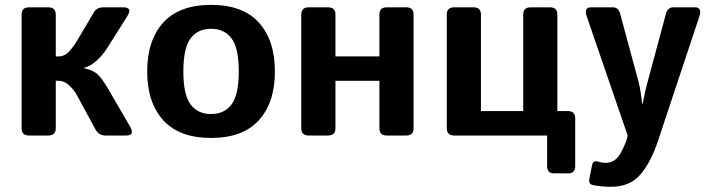

<svg xmlns="http://www.w3.org/2000/svg" viewBox="-20 -542 2830 768"><path d="M95.7 0Q66.4 0 66.4 -29.3V-483.4Q66.4 -512.7 95.7 -512.7H173.8Q203.1 -512.7 203.1 -483.4V-316.4H214.4Q238.3 -316.4 256.3 -335.9Q274.4 -355.5 288.1 -378.9L355.5 -492.7Q367.2 -512.7 393.6 -512.7H473.6Q511.7 -512.7 488.8 -476.6L408.7 -349.6Q390.6 -320.8 365.5 -298.6Q340.3 -276.4 315.9 -270.5V-269.5Q352.1 -261.7 370.6 -244.4Q389.2 -227.1 415.5 -181.6L500 -36.1Q521 0 484.9 0H401.4Q375 0 361.3 -25.4L285.6 -165Q276.4 -182.1 256.8 -200.4Q237.3 -218.8 214.8 -218.8H203.1V-29.3Q203.1 0 173.8 0Z M568.8 -256.3Q568.8 -380.9 633.1 -451.7Q697.3 -522.5 824.2 -522.5Q951.2 -522.5 1015.4 -451.7Q1079.6 -380.9 1079.6 -256.3Q1079.6 -131.8 1015.4 -61Q951.2 9.8 824.2 9.8Q697.3 9.8 633.1 -61Q568.8 -131.8 568.8 -256.3ZM713.4 -256.3Q713.4 -163.6 741.9 -124.8Q770.5 -85.9 824.2 -85.9Q877.9 -85.9 906.5 -124.8Q935.1 -163.6 935.1 -256.3Q935.1 -349.1 906.5 -387.9Q877.9 -426.8 824.2 -426.8Q770.5 -426.8 741.9 -387.9Q713.4 -349.1 713.4 -256.3Z M1214.4 0Q1185.1 0 1185.1 -29.3V-483.4Q1185.1 -512.7 1214.4 -512.7H1292.5Q1321.8 -512.7 1321.8 -483.4V-316.4H1497.6V-483.4Q1497.6 -512.7 1526.9 -512.7H1605Q1634.3 -512.7 1634.3 -483.4V-29.3Q1634.3 0 1605 0H1526.9Q1497.6 0 1497.6 -29.3V-218.8H1321.8V-29.3Q1321.8 0 1292.5 0Z M1796.4 0Q1767.1 0 1767.1 -29.3V-483.4Q1767.1 -512.7 1796.4 -512.7H1874.5Q1903.8 -512.7 1903.8 -483.4V-97.7H2072.8V-483.4Q2072.8 -512.7 2102.1 -512.7H2180.2Q2209.5 -512.7 2209.5 -483.4V-97.7H2251.5Q2280.8 -97.7 2280.8 -68.4V122.1Q2280.8 151.4 2253.9 151.4H2195.3Q2168.5 151.4 2168.5 122.1V0Z M2327.6 -474.6Q2314.5 -512.7 2343.8 -512.7H2431.2Q2453.6 -512.7 2460.4 -487.8L2534.2 -214.8Q2539.6 -195.8 2543.7 -165.8Q2547.9 -135.7 2547.9 -127.4H2550.8Q2556.6 -153.3 2559.3 -168.7Q2562 -184.1 2574.2 -228.5L2644 -487.8Q2650.9 -512.7 2673.3 -512.7H2760.7Q2789.6 -512.7 2776.9 -474.6L2612.3 20.5Q2583.5 107.4 2541.5 156.2Q2499.5 205.1 2424.8 205.1Q2383.8 205.1 2351.6 198.2Q2333 194.3 2337.4 172.9L2348.1 119.1Q2352.5 98.1 2373 104.5Q2388.2 109.4 2401.4 109.4Q2440.9 109.4 2461.7 71.8Q2482.4 34.2 2489.3 7.3L2490.7 0Z"/></svg>

Font: Istok
Style: Bold
Weight: 700
Designer: Andrey V. Panov
Foundry: Andrey V. Panov
Version: Version 1.0.1